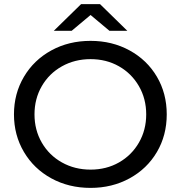

<svg xmlns="http://www.w3.org/2000/svg" viewBox="-20 -907 880 935"><path d="M48 -350Q48 -451 96.5 -533Q145 -615 230 -661.5Q315 -708 421 -708Q526 -708 611 -661.5Q696 -615 744 -533.5Q792 -452 792 -350Q792 -248 744 -166.5Q696 -85 611 -38.5Q526 8 421 8Q315 8 230 -38.5Q145 -85 96.5 -167Q48 -249 48 -350ZM692 -350Q692 -426 656.5 -487.5Q621 -549 559.5 -584Q498 -619 421 -619Q344 -619 281.5 -584Q219 -549 183.5 -487.5Q148 -426 148 -350Q148 -274 183.5 -212.5Q219 -151 281.5 -116Q344 -81 421 -81Q498 -81 559.5 -116Q621 -151 656.5 -212.5Q692 -274 692 -350ZM513 -757 421 -834 329 -757H242L375 -887H467L600 -757Z"/></svg>

Font: Idrija
Style: Regular
Weight: 500
Designer: Julieta Ulanovsky
Foundry: Julieta Ulanovsky
Version: Version 7.200